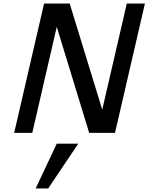

<svg xmlns="http://www.w3.org/2000/svg" viewBox="-20 -742 829 1072"><path d="M622.1 0H478L296.9 -591.8L160.2 0H59.1L226.1 -722.2H369.1L550.8 -129.9L688 -722.2H789.1ZM417 60.1 249 310.1H179.2L296.9 60.1Z"/></svg>

Font: Perun
Style: Italic
Weight: 400
Italic angle: -12°
Foundry: Stefan Peev, Context Ltd
Version: Version 001.000